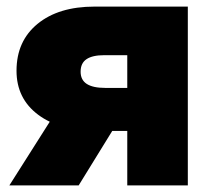

<svg xmlns="http://www.w3.org/2000/svg" viewBox="-20 -559 635 579"><path d="M546.4 0H363.8V-392.6H294.4Q258.8 -392.6 241 -380.6Q223.1 -368.7 223.1 -342.8Q223.1 -317.9 241.7 -305.9Q260.3 -293.9 297.4 -293.9H439V-164.1H272.5Q160.6 -164.1 95.2 -212.9Q29.8 -261.7 29.8 -345.7Q29.8 -435.1 93.3 -487.1Q156.7 -539.1 265.1 -539.1H546.4ZM217.3 0H8.3L164.1 -245.6H368.7Z"/></svg>

Font: Inter 18pt Black
Style: Regular
Weight: 900
Designer: Rasmus Andersson
Foundry: rsms
Version: Version 4.001;git-66647c0bb